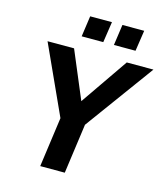

<svg xmlns="http://www.w3.org/2000/svg" viewBox="-133 -1032 983 1133"><g transform="rotate(15 359.0 -465.0)"><path d="M409 -930H276L258 -803H390ZM606 -930H473L455 -803H587ZM718 -723H555L355 -433L233 -723H71L262 -304L220 0H370L412 -304Z"/></g></svg>

Font: United Sans
Style: Bold Italic
Weight: 700
Italic angle: -8°
Designer: Pablo Impallari, Rodrigo Fuenzalida (Modified by Dan O. Williams)
Version: Version 1.000;PS 001.000;hotconv 1.0.88;makeotf.lib2.5.64775